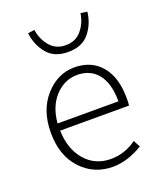

<svg xmlns="http://www.w3.org/2000/svg" viewBox="-137 -809 757 907"><g transform="rotate(-20 241.5 -355.5)"><path d="M274 12Q179 12 115.5 -56Q52 -124 52 -239Q52 -352 114.5 -422Q177 -492 261 -492Q347 -492 396 -433.5Q445 -375 445 -270Q445 -246 443 -234H97Q99 -142 148.5 -84Q198 -26 278 -26Q347 -26 407 -69L425 -35Q347 12 274 12ZM97 -270H403Q403 -360 365.5 -407Q328 -454 262 -454Q198 -454 151 -404Q104 -354 97 -270ZM112 -718 145 -723Q152 -675 181.5 -639.5Q211 -604 261 -604Q311 -604 340.5 -639.5Q370 -675 377 -723L410 -718Q403 -658 367 -614Q331 -570 261 -570Q191 -570 155 -614Q119 -658 112 -718Z"/></g></svg>

Font: Toshiba Sans Light
Style: Regular
Weight: 300
Designer: Paul D. Hunt
Foundry: Toshiba Corporation
Version: Version 2.020;PS 2.0;hotconv 1.0.86;makeotf.lib2.5.63406